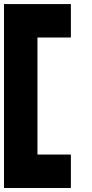

<svg xmlns="http://www.w3.org/2000/svg" viewBox="-20 -937 457 957"><path d="M0 0V-916.7H333.3V-750H166.7V-166.7H333.3V0Z"/></svg>

Font: Galmuri11 Bold
Style: Regular
Weight: 700
Designer: Lee Minseo (quiple)
Version: Version 2.397;hotconv 1.1.1;makeotfexe 2.6.0 DEVELOPMENT